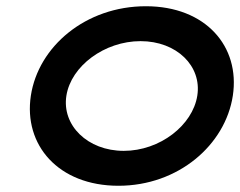

<svg xmlns="http://www.w3.org/2000/svg" viewBox="-20 -590 770 616"><path d="M79 -283C55 -125 167 6 360 6C552 6 703 -125 727 -283C751 -441 640 -570 448 -570C255 -570 103 -441 79 -283ZM193 -283C208 -378 315 -458 431 -458C547 -458 628 -378 613 -283C598 -188 493 -106 377 -106C261 -106 178 -188 193 -283Z"/></svg>

Font: Ampere
Style: SCExtIta
Weight: 400
Version: Version 1